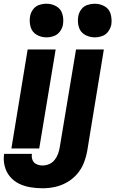

<svg xmlns="http://www.w3.org/2000/svg" viewBox="-33 -795 629 1028"><path d="M474 -595Q494 -595 514 -602Q534 -609 546.5 -626.5Q559 -644 563 -663Q567 -692 559.5 -719.5Q552 -747 527.5 -761Q503 -775 474 -775Q455 -775 435 -768.5Q415 -762 402 -744.5Q389 -727 386 -707Q381 -678 389 -650.5Q397 -623 421.5 -609Q446 -595 474 -595ZM216 -595Q236 -595 255.5 -602Q275 -609 288 -626.5Q301 -644 304 -663Q309 -692 301 -719.5Q293 -747 269 -761Q245 -775 216 -775Q196 -775 176.5 -768.5Q157 -762 144 -744.5Q131 -727 128 -707Q123 -678 131 -650.5Q139 -623 163 -609Q187 -595 216 -595ZM195 213Q228 213 261 206Q294 199 325 181.5Q356 164 379.5 137Q403 110 415.5 78Q428 46 434 13L523 -530H374L287 -7Q284 11 278 28Q272 45 260 60.5Q248 76 230.5 83.5Q213 91 195 91Q178 91 162.5 84Q147 77 141 61.5Q135 46 138 29H-11Q-16 62 -8 94Q0 126 20 150Q40 174 68 188Q96 202 129 207.5Q162 213 195 213ZM28 0H177L265 -530H115Z"/></svg>

Font: Iosevka Sparkle Heavy
Style: Italic
Weight: 900
Italic angle: -9°
Designer: Belleve Invis
Foundry: Belleve Invis
Version: Version 4.5.0; ttfautohint (v1.8.3)